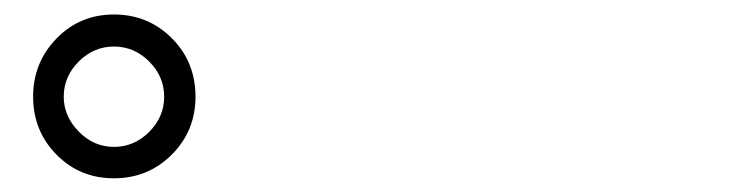

<svg xmlns="http://www.w3.org/2000/svg" viewBox="-20 -865 1040 269"><path d="M253.9 -729.5Q253.9 -681.6 220.7 -648.4Q187.5 -615.2 139.6 -615.2Q91.8 -615.2 59.1 -648.4Q26.4 -681.6 26.4 -729.5Q26.4 -777.3 59.1 -811Q91.8 -844.7 139.6 -844.7Q187.5 -844.7 220.7 -811.5Q253.9 -778.3 253.9 -729.5ZM69.3 -729.5Q69.3 -702.1 90.3 -680.7Q111.3 -659.2 139.6 -659.2Q168 -659.2 189 -680.2Q210 -701.2 210 -729.5Q210 -757.8 189 -778.8Q168 -799.8 139.6 -799.8Q111.3 -799.8 90.3 -778.8Q69.3 -757.8 69.3 -729.5Z"/></svg>

Font: Gen Jyuu Gothic Regular
Style: Regular
Weight: 400
Designer: [Source Han Sans]
Ryoko NISHIZUKA  (kana & ideographs); Paul D. Hunt (Latin, Greek & Cyrillic); Wenlong ZHANG  (bopomofo
Version: Version 1.002.20150607